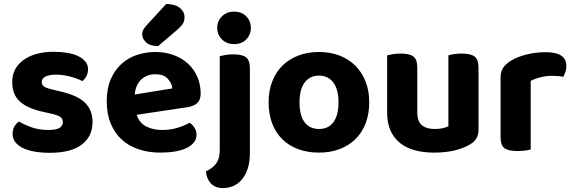

<svg xmlns="http://www.w3.org/2000/svg" viewBox="-20 -760 2911 975"><path d="M450 -141Q450 -67 395 -25.5Q340 16 233 16Q191 16 156.5 10Q122 4 97 -8Q72 -20 58 -38Q44 -56 44 -80Q44 -102 53 -117.5Q62 -133 76 -143Q105 -126 142 -113Q179 -100 228 -100Q299 -100 299 -140Q299 -157 286.5 -166Q274 -175 244 -182L204 -191Q122 -208 82 -243.5Q42 -279 42 -343Q42 -414 99.5 -455.5Q157 -497 254 -497Q290 -497 322 -491.5Q354 -486 377 -475Q400 -464 413.5 -447.5Q427 -431 427 -409Q427 -389 419 -373.5Q411 -358 398 -348Q390 -353 374.5 -359Q359 -365 341 -370Q323 -375 303 -378Q283 -381 266 -381Q231 -381 211.5 -371.5Q192 -362 192 -343Q192 -329 203 -321Q214 -313 243 -306L281 -297Q372 -277 411 -239Q450 -201 450 -141Z M674 -177Q688 -135 723 -117.5Q758 -100 804 -100Q846 -100 883 -111.5Q920 -123 943 -137Q958 -127 968 -111Q978 -95 978 -76Q978 -53 964 -36Q950 -19 925.5 -7.5Q901 4 867.5 9.5Q834 15 794 15Q735 15 685 -1.5Q635 -18 599 -50.5Q563 -83 542.5 -132Q522 -181 522 -247Q522 -311 542.5 -358Q563 -405 597.5 -436Q632 -467 676.5 -481.5Q721 -496 768 -496Q819 -496 861.5 -480.5Q904 -465 934.5 -437Q965 -409 982 -370Q999 -331 999 -285Q999 -253 982 -237Q965 -221 934 -216ZM769 -383Q726 -383 697.5 -356.5Q669 -330 664 -280L855 -311Q853 -337 832 -360Q811 -383 769 -383ZM824 -740Q870 -739 893.5 -719.5Q917 -700 917 -674Q917 -653 908 -639Q899 -625 877 -606L783 -526Q743 -526 722.5 -544.5Q702 -563 702 -586Q702 -597 706.5 -607Q711 -617 724 -631Z M1249 16Q1249 64 1237.5 97.5Q1226 131 1207 153Q1188 175 1163.5 185Q1139 195 1112 195Q1072 195 1050 170.5Q1028 146 1026 110Q1062 93 1079 68.5Q1096 44 1096 0V-475Q1107 -478 1125 -481Q1143 -484 1165 -484Q1210 -484 1229.5 -469Q1249 -454 1249 -412ZM1083 -619Q1083 -653 1107 -677Q1131 -701 1169 -701Q1207 -701 1230.5 -677Q1254 -653 1254 -619Q1254 -584 1230.5 -560Q1207 -536 1169 -536Q1131 -536 1107 -560Q1083 -584 1083 -619Z M1855 -241Q1855 -182 1837 -134.5Q1819 -87 1785.5 -54Q1752 -21 1705 -3Q1658 15 1600 15Q1542 15 1494.5 -2.5Q1447 -20 1413.5 -53Q1380 -86 1362 -133.5Q1344 -181 1344 -241Q1344 -299 1362.5 -346.5Q1381 -394 1414.5 -427Q1448 -460 1495.5 -478Q1543 -496 1600 -496Q1657 -496 1704 -478Q1751 -460 1784.5 -426.5Q1818 -393 1836.5 -346Q1855 -299 1855 -241ZM1600 -376Q1553 -376 1527 -341Q1501 -306 1501 -241Q1501 -174 1526.5 -139.5Q1552 -105 1600 -105Q1648 -105 1673.5 -140Q1699 -175 1699 -241Q1699 -305 1673 -340.5Q1647 -376 1600 -376Z M2410 -100Q2410 -53 2369 -28Q2337 -8 2290 3.5Q2243 15 2186 15Q2132 15 2088 3.5Q2044 -8 2012.5 -33Q1981 -58 1963.5 -96Q1946 -134 1946 -188V-479Q1957 -482 1975 -485Q1993 -488 2015 -488Q2060 -488 2079.5 -473Q2099 -458 2099 -416V-189Q2099 -144 2122 -124.5Q2145 -105 2187 -105Q2213 -105 2230.5 -109.5Q2248 -114 2257 -119V-479Q2267 -482 2285 -485Q2303 -488 2325 -488Q2370 -488 2390 -473Q2410 -458 2410 -416V-100Z M2675 -1Q2665 2 2647 4.5Q2629 7 2607 7Q2562 7 2542 -7.5Q2522 -22 2522 -64V-369Q2522 -397 2536 -417Q2550 -437 2575 -452Q2608 -472 2654.5 -483.5Q2701 -495 2752 -495Q2856 -495 2856 -425Q2856 -408 2851 -394Q2846 -380 2840 -370Q2817 -375 2784 -375Q2755 -375 2726 -368Q2697 -361 2675 -349Z"/></svg>

Font: Baloo Thambi 2
Style: Bold
Weight: 700
Designer: Aadarsh Rajan and Ek Type
Foundry: Ek Type
Version: Version 1.640;hotconv 1.0.111;makeotfexe 2.5.65597; ttfautoh